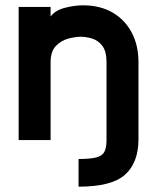

<svg xmlns="http://www.w3.org/2000/svg" viewBox="-20 -526 590 721"><path d="M275 175V71Q318 71 340.5 65.5Q363 60 371.5 45Q380 30 380 0V-292Q380 -333 364.5 -353.5Q349 -374 326.5 -381Q304 -388 283 -388Q263 -388 236.5 -381Q210 -374 190 -353.5Q170 -333 170 -292V0H50V-500H170V-464Q187 -487 223 -496.5Q259 -506 292 -506Q356 -506 402.5 -479Q449 -452 474.5 -404Q500 -356 500 -292V0Q499 86 449 130.5Q399 175 275 175Z"/></svg>

Font: Kulim Park
Style: Bold
Weight: 700
Designer: Noponies / Dale Sattler
Foundry: Noponies
Version: Version 1.000; ttfautohint (v1.8.3)